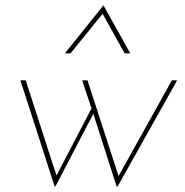

<svg xmlns="http://www.w3.org/2000/svg" viewBox="-20 -681 699 724"><path d="M648 -378 423 23H420L332 -252L189 22H186L57 -378H77L193 -19L325 -272L290 -378H310L427 -17L628 -378ZM450 -480 367 -629 246 -480H225L370 -661L471 -480Z"/></svg>

Font: Josefin Sans Thin
Style: Italic
Weight: 200
Italic angle: -7°
Designer: Santiago Orozco
Foundry: Typemade
Version: Version 2.000